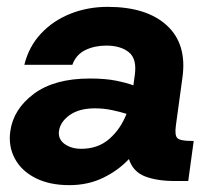

<svg xmlns="http://www.w3.org/2000/svg" viewBox="-20 -528 613 560"><path d="M182 12Q124 12 83 -9Q42 -30 23 -66Q4 -102 10 -145Q19 -210 79 -254.5Q139 -299 242 -299Q288 -299 319.5 -292.5Q351 -286 369 -279L373 -308Q380 -356 356 -375.5Q332 -395 290 -395Q256 -395 229 -382Q202 -369 191 -339H51Q64 -392 99.5 -430Q135 -468 185.5 -488Q236 -508 294 -508Q408 -508 467 -453.5Q526 -399 512 -301L493 -162Q489 -133 497.5 -125Q506 -117 538 -117H545L529 0H491Q438 0 403 -13.5Q368 -27 356 -64Q325 -31 281 -9.5Q237 12 182 12ZM152 -146Q149 -122 168.5 -108Q188 -94 217 -94Q266 -94 299 -123Q332 -152 349 -196Q330 -202 306 -207Q282 -212 257 -212Q211 -212 183.5 -192.5Q156 -173 152 -146Z"/></svg>

Font: Host Grotesk Black
Style: Italic
Weight: 900
Italic angle: -8°
Designer: Doğukan Karapınar based on Poppins by Indian Type Foundry, Jonny Pinhorn
Foundry: Element Type
Version: Version 1.000; ttfautohint (v1.8.4.7-5d5b);gftools[0.9.33]